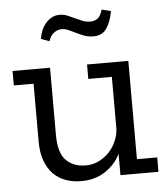

<svg xmlns="http://www.w3.org/2000/svg" viewBox="-50 -700 661 755"><g transform="rotate(-5 281.0 -322.5)"><path d="M396 0V-84Q375 -42 335 -16Q295 10 241 10Q208 10 180 0Q152 -10 131.5 -30.5Q111 -51 99 -83Q87 -115 87 -160V-388H9V-445H157V-180Q157 -108 186.5 -79Q216 -50 264 -50Q292 -50 316 -62Q340 -74 357.5 -93Q375 -112 385 -136Q395 -160 396 -184V-388H303V-445H466V-57H546V0ZM415 -646Q408 -605 390.5 -579Q373 -553 338 -553Q318 -553 302 -559Q286 -565 271 -572.5Q256 -580 242.5 -586Q229 -592 215 -592Q201 -592 186.5 -582.5Q172 -573 164 -549L131 -561Q133 -574 138.5 -589.5Q144 -605 154 -618Q164 -631 178.5 -640Q193 -649 212 -649Q229 -649 243 -643Q257 -637 271 -630.5Q285 -624 299.5 -618Q314 -612 332 -612Q346 -612 358.5 -620Q371 -628 379 -655Z"/></g></svg>

Font: Zilla Slab Regular
Style: Regular
Weight: 400
Designer: Typotheque.com
Foundry: Typotheque type foundry
Version: Version 1.0; 2017